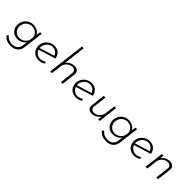

<svg xmlns="http://www.w3.org/2000/svg" viewBox="240 -2108 3647 3647"><g transform="rotate(45 2063.5 -285.0)"><path d="M500 -391 449 20Q440 95 386.5 142.5Q333 190 237 190Q179 190 134 171Q89 152 44 102L76 71Q116 116 155 132Q194 148 240 148Q316 148 354.5 111.5Q393 75 402 13L414 -79Q386 -39 340 -16Q294 7 241 7Q187 7 143 -18Q99 -43 74.5 -87.5Q50 -132 50 -188Q50 -232 73 -281.5Q96 -331 145 -366.5Q194 -402 267 -402Q328 -402 375 -375Q422 -348 441 -303L459 -391ZM432 -225Q427 -284 382.5 -323.5Q338 -363 275 -363Q213 -363 173 -334Q133 -305 115.5 -264Q98 -223 98 -188Q98 -144 118 -109Q138 -74 173.5 -53.5Q209 -33 254 -33Q315 -33 364 -71.5Q413 -110 425 -167Z M817 -33Q876 -33 924 -70L944 -34Q915 -14 881 -3.5Q847 7 813 7Q755 7 710 -17.5Q665 -42 640 -86Q615 -130 615 -186Q615 -242 643 -291.5Q671 -341 721 -371.5Q771 -402 834 -402Q906 -402 954 -362Q1002 -322 1018 -244L671 -136Q686 -90 725.5 -61.5Q765 -33 817 -33ZM833 -363Q785 -363 746 -339.5Q707 -316 684.5 -276.5Q662 -237 662 -191Q662 -178 663 -172L963 -265Q948 -308 914 -335.5Q880 -363 833 -363Z M1377 -402Q1432 -402 1462 -369.5Q1492 -337 1487 -285L1452 0H1405L1438 -276Q1441 -312 1421 -335.5Q1401 -359 1362 -360Q1320 -360 1283 -340.5Q1246 -321 1221 -286.5Q1196 -252 1191 -209L1165 0H1118L1211 -760H1258L1203 -313Q1230 -353 1276.5 -377.5Q1323 -402 1377 -402Z M1817 -33Q1876 -33 1924 -70L1944 -34Q1915 -14 1881 -3.5Q1847 7 1813 7Q1755 7 1710 -17.5Q1665 -42 1640 -86Q1615 -130 1615 -186Q1615 -242 1643 -291.5Q1671 -341 1721 -371.5Q1771 -402 1834 -402Q1906 -402 1954 -362Q2002 -322 2018 -244L1671 -136Q1686 -90 1725.5 -61.5Q1765 -33 1817 -33ZM1833 -363Q1785 -363 1746 -339.5Q1707 -316 1684.5 -276.5Q1662 -237 1662 -191Q1662 -178 1663 -172L1963 -265Q1948 -308 1914 -335.5Q1880 -363 1833 -363Z M2497 -391 2449 0H2407L2415 -86Q2390 -44 2341.5 -16.5Q2293 11 2240 11Q2190 11 2160 -16Q2130 -43 2130 -88Q2130 -98 2131 -103L2166 -391H2213L2179 -115Q2175 -79 2196.5 -55.5Q2218 -32 2260 -30Q2298 -30 2334 -50Q2370 -70 2394.5 -105Q2419 -140 2424 -183L2450 -391Z M3062 -391 3011 20Q3002 95 2948.5 142.5Q2895 190 2799 190Q2741 190 2696 171Q2651 152 2606 102L2638 71Q2678 116 2717 132Q2756 148 2802 148Q2878 148 2916.5 111.5Q2955 75 2964 13L2976 -79Q2948 -39 2902 -16Q2856 7 2803 7Q2749 7 2705 -18Q2661 -43 2636.5 -87.5Q2612 -132 2612 -188Q2612 -232 2635 -281.5Q2658 -331 2707 -366.5Q2756 -402 2829 -402Q2890 -402 2937 -375Q2984 -348 3003 -303L3021 -391ZM2994 -225Q2989 -284 2944.5 -323.5Q2900 -363 2837 -363Q2775 -363 2735 -334Q2695 -305 2677.5 -264Q2660 -223 2660 -188Q2660 -144 2680 -109Q2700 -74 2735.5 -53.5Q2771 -33 2816 -33Q2877 -33 2926 -71.5Q2975 -110 2987 -167Z M3379 -33Q3438 -33 3486 -70L3506 -34Q3477 -14 3443 -3.5Q3409 7 3375 7Q3317 7 3272 -17.5Q3227 -42 3202 -86Q3177 -130 3177 -186Q3177 -242 3205 -291.5Q3233 -341 3283 -371.5Q3333 -402 3396 -402Q3468 -402 3516 -362Q3564 -322 3580 -244L3233 -136Q3248 -90 3287.5 -61.5Q3327 -33 3379 -33ZM3395 -363Q3347 -363 3308 -339.5Q3269 -316 3246.5 -276.5Q3224 -237 3224 -191Q3224 -178 3225 -172L3525 -265Q3510 -308 3476 -335.5Q3442 -363 3395 -363Z M3935 -402Q3989 -402 4019.5 -374.5Q4050 -347 4050 -301Q4050 -290 4049 -285L4014 0H3967L4000 -273L4001 -285Q4001 -319 3978.5 -339.5Q3956 -360 3916 -360Q3854 -360 3807 -317Q3760 -274 3753 -209L3727 0H3680L3728 -391H3769L3765 -317Q3793 -356 3837 -379Q3881 -402 3935 -402Z"/></g></svg>

Font: Josefin Sans Light
Style: Italic
Weight: 300
Italic angle: -7°
Designer: Santiago Orozco
Foundry: Typemade
Version: Version 2.000